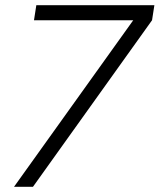

<svg xmlns="http://www.w3.org/2000/svg" viewBox="-20 -720 615 740"><path d="M34 0 515 -672 566 -642 107 0ZM111 -642 120 -700H575L566 -642H529Z"/></svg>

Font: Figtree Light Light
Style: Italic
Weight: 300
Italic angle: -9.5°
Version: Version 2.000